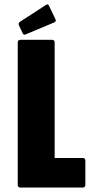

<svg xmlns="http://www.w3.org/2000/svg" viewBox="-20 -846 425 866"><path d="M72.5 0Q60 0 60 -12.5V-654Q60 -666.5 72.5 -666.5H214Q226.5 -666.5 226.5 -654V-133.5H352.5Q365 -133.5 365 -121V-12.5Q365 0 352.5 0ZM96 -691Q86.5 -686.5 82.5 -695.5L65 -733Q61.5 -742 70.5 -748L188.5 -824.5Q197.5 -830 202 -818L230.5 -758.5Q234.5 -750 225 -745Z"/></svg>

Font: Jaro
Style: Regular
Weight: 400
Designer: Agyei Archer, Celine Hurka, Mirko Velimirović
Version: Version 1.000